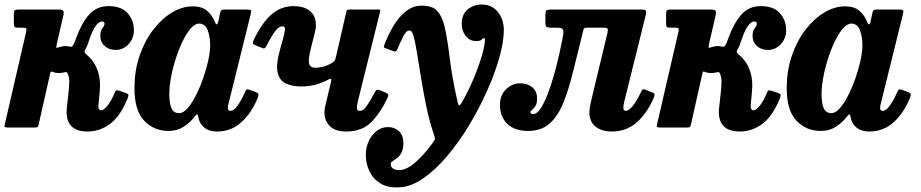

<svg xmlns="http://www.w3.org/2000/svg" viewBox="-30 -562 4056 846"><path d="M532 -128Q500.5 -50 455 -16.2Q409.5 17.5 356.5 17.5Q252 17.5 265 -90.5L272 -155Q274.5 -177.5 275.2 -197.2Q276 -217 270 -233.5Q267 -242.5 263.5 -243.8Q260 -245 252.5 -243Q240.5 -240 229 -240Q215 -240 204 -244.5Q197 -247.5 194.8 -246.5Q192.5 -245.5 191 -238L141.5 -18.5Q139 -7 136.8 -3.5Q134.5 0 120.5 0H9.5Q-10 0 -10.2 -4.8Q-10.5 -9.5 -6.5 -24.5L84.5 -418.5Q87.5 -432 86 -436Q84.5 -440 71 -440H47Q36 -440 33.5 -444Q31 -448 31 -460V-497.5Q31 -512 34.5 -516Q38 -520 52.5 -520H228.5Q244.5 -520 248.5 -514.5Q252.5 -509 249 -493L220.5 -370Q218 -358 217.8 -353.8Q217.5 -349.5 227 -353Q235.5 -356 243.2 -357.5Q251 -359 258.5 -359Q267 -359 275.5 -357Q282.5 -355.5 285.8 -356.2Q289 -357 294 -366.5Q297.5 -372 300 -379Q302.5 -386 305.5 -394.5Q329.5 -460 362.5 -497.5Q395.5 -535 448.5 -535Q505 -535 532.5 -503.8Q560 -472.5 560 -429Q560 -392.5 536.2 -367.2Q512.5 -342 480 -342Q450 -342 431 -359.5Q412 -377 412 -403Q412 -427 421 -437.2Q430 -447.5 430.5 -457.5Q430.5 -467.5 419.5 -467.5Q405.5 -467.5 390.2 -445.8Q375 -424 358.5 -372.5Q356 -364 352.5 -356.8Q349 -349.5 345.5 -343.5Q341 -335.5 342.8 -331.5Q344.5 -327.5 353 -320Q385.5 -292.5 400.2 -251.2Q415 -210 409 -154.5L404 -100.5Q401 -76 417 -76Q426 -76 442 -94.2Q458 -112.5 474.5 -151.5Q478.5 -162 482.5 -163.5Q486.5 -165 497.5 -161.5L525 -152Q534 -149 535.5 -144.5Q537 -140 532 -128Z M1105 -129.5Q1078 -63.5 1033.2 -23Q988.5 17.5 926 17.5Q892.5 17.5 872.5 2Q852.5 -13.5 846.5 -35Q845 -41.5 844.2 -45.2Q843.5 -49 843 -52Q841 -59 837.5 -57.8Q834 -56.5 827 -47.5Q806.5 -20.5 778 -2.8Q749.5 15 713 15Q648.5 15 605.5 -30Q562.5 -75 562.5 -172.5Q562.5 -251 585.2 -317Q608 -383 645.5 -431.5Q683 -480 728.2 -507Q773.5 -534 818 -534Q861.5 -534 883.8 -513.5Q906 -493 915.5 -468.5Q920 -455.5 924.5 -454.5Q929 -453.5 933 -472L940 -505.5Q941.5 -513.5 945.2 -516.8Q949 -520 959.5 -520H1056.5Q1073 -520 1075.5 -516Q1078 -512 1074.5 -499L977.5 -107.5Q976 -103 975 -96.8Q974 -90.5 974 -86.5Q974 -73.5 986 -73.5Q999.5 -73.5 1015.5 -94.8Q1031.5 -116 1049 -155Q1053.5 -165.5 1056.8 -167.5Q1060 -169.5 1071.5 -165.5L1097.5 -156Q1107.5 -152 1108.8 -147.2Q1110 -142.5 1105 -129.5ZM896 -362.5Q896 -400 885 -429Q874 -458 847 -458Q829 -458 810.2 -436.5Q791.5 -415 774.5 -379.8Q757.5 -344.5 744.2 -303Q731 -261.5 723.5 -220.8Q716 -180 716 -147.5Q716 -107 725.5 -85.2Q735 -63.5 759 -63.5Q777 -63 796.2 -84.8Q815.5 -106.5 833.2 -141.5Q851 -176.5 865.2 -217.2Q879.5 -258 887.8 -296.2Q896 -334.5 896 -362.5Z M1087.5 -385Q1120.5 -456 1163.2 -495.5Q1206 -535 1264 -535Q1320.5 -535 1346 -503Q1371.5 -471 1356 -413L1345 -370Q1332.5 -324 1331 -301.2Q1329.5 -278.5 1337.2 -271Q1345 -263.5 1361 -263.5Q1375.5 -263.5 1394.2 -268.2Q1413 -273 1433 -285Q1442.5 -290.5 1445.5 -296.5Q1448.5 -302.5 1451.5 -316.5L1496.5 -512.5Q1498 -520 1508.5 -520H1636.5Q1644 -520 1645 -518.8Q1646 -517.5 1645 -511.5L1546 -112Q1542.5 -98 1542.8 -85.8Q1543 -73.5 1555.5 -73.5Q1571 -73.5 1585.5 -94.5Q1600 -115.5 1620 -152.5Q1625 -162 1628.8 -165.2Q1632.5 -168.5 1642 -165L1670 -153.5Q1678.5 -150 1680.2 -145.5Q1682 -141 1677.5 -130.5Q1647 -65.5 1606 -24Q1565 17.5 1495.5 17.5Q1440 17.5 1416 -14.5Q1392 -46.5 1403 -94L1428.5 -201.5Q1431 -212.5 1428 -214Q1425 -215.5 1418 -212Q1393.5 -198.5 1363.5 -189.8Q1333.5 -181 1297.5 -181Q1258.5 -181 1230.2 -193.8Q1202 -206.5 1193.5 -241.8Q1185 -277 1204 -344L1219 -398.5Q1223 -413 1225.5 -429.5Q1228 -446 1214 -446Q1199 -446 1183 -425.2Q1167 -404.5 1145.5 -362.5Q1141.5 -354.5 1137.8 -350.8Q1134 -347 1125.5 -350.5L1093.5 -363.5Q1085 -367.5 1084.2 -371.5Q1083.5 -375.5 1087.5 -385Z M2068 -381Q2039 -381 2021.5 -404Q2004 -427 2004.5 -459.5Q2005 -499 2031 -520.5Q2057 -542 2092.5 -542Q2137.5 -542 2163.8 -509.2Q2190 -476.5 2190 -429Q2190 -379 2170.5 -309.2Q2151 -239.5 2116.5 -162.2Q2082 -85 2037 -10.2Q1992 64.5 1940.2 125.8Q1888.5 187 1834 224.5Q1779.5 262 1727 263.5Q1678.5 266 1646.2 246.2Q1614 226.5 1597.8 192.8Q1581.5 159 1582 118.5Q1582 88 1594.5 60.5Q1607 33 1629 15.5Q1651 -2 1680 -2Q1709 -2 1728.2 16.5Q1747.5 35 1747.5 69.5Q1747 96.5 1738.5 111.8Q1730 127 1719 135Q1708 143 1699.8 148.2Q1691.5 153.5 1691.5 160.5Q1691.5 172 1700.5 179.8Q1709.5 187.5 1728 187.5Q1762 187.5 1801.2 152.5Q1840.5 117.5 1875 69.5Q1884 57 1885.8 52.8Q1887.5 48.5 1882.5 31.5Q1863.5 -21.5 1849.8 -86.8Q1836 -152 1825.8 -215.8Q1815.5 -279.5 1807.2 -330Q1799 -380.5 1792 -405Q1789.5 -412.5 1785.5 -420Q1781.5 -427.5 1772.5 -427.5Q1760.5 -427.5 1748 -403.8Q1735.5 -380 1721 -345.5Q1718 -337 1714.2 -335.5Q1710.5 -334 1702.5 -336.5L1671 -349Q1660 -352 1661.2 -356.5Q1662.5 -361 1666 -371Q1683.5 -415.5 1707 -453.2Q1730.5 -491 1760.8 -514Q1791 -537 1828 -537Q1875.5 -537 1896 -514.5Q1916.5 -492 1927 -452.5Q1940.5 -398 1951 -310.2Q1961.5 -222.5 1984.5 -121Q1989.5 -97 1994.2 -97.8Q1999 -98.5 2008.5 -116.5Q2039.5 -172.5 2061.2 -226.2Q2083 -280 2094.8 -322.2Q2106.5 -364.5 2106.5 -386.5Q2106.5 -394 2103 -394Q2098 -394 2092.2 -387.5Q2086.5 -381 2068 -381Z M2173 -100Q2173 -143 2200.2 -169Q2227.5 -195 2261 -195Q2294 -195 2315.2 -177.5Q2336.5 -160 2336.5 -128.5Q2336.5 -106 2329.2 -94.8Q2322 -83.5 2314.8 -78.2Q2307.5 -73 2307.5 -68Q2307.5 -59 2319 -59Q2335 -59 2351 -82.5Q2367 -106 2382.2 -145Q2397.5 -184 2410.8 -230.8Q2424 -277.5 2434.5 -324.8Q2445 -372 2452 -411Q2454.5 -429.5 2448.2 -434.8Q2442 -440 2424 -440H2399Q2382.5 -440 2377.8 -443.8Q2373 -447.5 2373 -464.5V-495.5Q2373 -512 2377.5 -516Q2382 -520 2398 -520H2790.5Q2812.5 -520 2815.8 -515.5Q2819 -511 2814.5 -492.5L2721 -115.5Q2719.5 -110.5 2718 -101Q2716.5 -91.5 2716.5 -88Q2716.5 -73.5 2727.5 -73.5Q2740.5 -73.5 2758 -95.2Q2775.5 -117 2792.5 -152.5Q2797.5 -163.5 2801.2 -167Q2805 -170.5 2816.5 -165.5L2844.5 -155Q2855 -150.5 2854.2 -143.8Q2853.5 -137 2848.5 -125.5Q2816.5 -56.5 2771.8 -19.5Q2727 17.5 2666.5 17.5Q2621 17.5 2594 -4.2Q2567 -26 2567 -66.5Q2567 -76.5 2569.2 -90.8Q2571.5 -105 2574 -114.5L2646.5 -417Q2649.5 -431.5 2647.2 -435.8Q2645 -440 2630.5 -440H2557.5Q2543 -440 2541.8 -434.5Q2540.5 -429 2537 -415Q2514 -324 2495 -246Q2476 -168 2452.2 -109.2Q2428.5 -50.5 2391.8 -17.8Q2355 15 2297 15Q2238 15 2205.5 -16.2Q2173 -47.5 2173 -100Z M3406 -128Q3374.5 -50 3329 -16.2Q3283.5 17.5 3230.5 17.5Q3126 17.5 3139 -90.5L3146 -155Q3148.5 -177.5 3149.2 -197.2Q3150 -217 3144 -233.5Q3141 -242.5 3137.5 -243.8Q3134 -245 3126.5 -243Q3114.5 -240 3103 -240Q3089 -240 3078 -244.5Q3071 -247.5 3068.8 -246.5Q3066.5 -245.5 3065 -238L3015.5 -18.5Q3013 -7 3010.8 -3.5Q3008.5 0 2994.5 0H2883.5Q2864 0 2863.8 -4.8Q2863.5 -9.5 2867.5 -24.5L2958.5 -418.5Q2961.5 -432 2960 -436Q2958.5 -440 2945 -440H2921Q2910 -440 2907.5 -444Q2905 -448 2905 -460V-497.5Q2905 -512 2908.5 -516Q2912 -520 2926.5 -520H3102.5Q3118.5 -520 3122.5 -514.5Q3126.5 -509 3123 -493L3094.5 -370Q3092 -358 3091.8 -353.8Q3091.5 -349.5 3101 -353Q3109.5 -356 3117.2 -357.5Q3125 -359 3132.5 -359Q3141 -359 3149.5 -357Q3156.5 -355.5 3159.8 -356.2Q3163 -357 3168 -366.5Q3171.5 -372 3174 -379Q3176.5 -386 3179.5 -394.5Q3203.5 -460 3236.5 -497.5Q3269.5 -535 3322.5 -535Q3379 -535 3406.5 -503.8Q3434 -472.5 3434 -429Q3434 -392.5 3410.2 -367.2Q3386.5 -342 3354 -342Q3324 -342 3305 -359.5Q3286 -377 3286 -403Q3286 -427 3295 -437.2Q3304 -447.5 3304.5 -457.5Q3304.5 -467.5 3293.5 -467.5Q3279.5 -467.5 3264.2 -445.8Q3249 -424 3232.5 -372.5Q3230 -364 3226.5 -356.8Q3223 -349.5 3219.5 -343.5Q3215 -335.5 3216.8 -331.5Q3218.5 -327.5 3227 -320Q3259.5 -292.5 3274.2 -251.2Q3289 -210 3283 -154.5L3278 -100.5Q3275 -76 3291 -76Q3300 -76 3316 -94.2Q3332 -112.5 3348.5 -151.5Q3352.5 -162 3356.5 -163.5Q3360.5 -165 3371.5 -161.5L3399 -152Q3408 -149 3409.5 -144.5Q3411 -140 3406 -128Z M3979 -129.5Q3952 -63.5 3907.2 -23Q3862.5 17.5 3800 17.5Q3766.5 17.5 3746.5 2Q3726.5 -13.5 3720.5 -35Q3719 -41.5 3718.2 -45.2Q3717.5 -49 3717 -52Q3715 -59 3711.5 -57.8Q3708 -56.5 3701 -47.5Q3680.5 -20.5 3652 -2.8Q3623.5 15 3587 15Q3522.5 15 3479.5 -30Q3436.5 -75 3436.5 -172.5Q3436.5 -251 3459.2 -317Q3482 -383 3519.5 -431.5Q3557 -480 3602.2 -507Q3647.5 -534 3692 -534Q3735.5 -534 3757.8 -513.5Q3780 -493 3789.5 -468.5Q3794 -455.5 3798.5 -454.5Q3803 -453.5 3807 -472L3814 -505.5Q3815.5 -513.5 3819.2 -516.8Q3823 -520 3833.5 -520H3930.5Q3947 -520 3949.5 -516Q3952 -512 3948.5 -499L3851.5 -107.5Q3850 -103 3849 -96.8Q3848 -90.5 3848 -86.5Q3848 -73.5 3860 -73.5Q3873.5 -73.5 3889.5 -94.8Q3905.5 -116 3923 -155Q3927.5 -165.5 3930.8 -167.5Q3934 -169.5 3945.5 -165.5L3971.5 -156Q3981.5 -152 3982.8 -147.2Q3984 -142.5 3979 -129.5ZM3770 -362.5Q3770 -400 3759 -429Q3748 -458 3721 -458Q3703 -458 3684.2 -436.5Q3665.5 -415 3648.5 -379.8Q3631.5 -344.5 3618.2 -303Q3605 -261.5 3597.5 -220.8Q3590 -180 3590 -147.5Q3590 -107 3599.5 -85.2Q3609 -63.5 3633 -63.5Q3651 -63 3670.2 -84.8Q3689.5 -106.5 3707.2 -141.5Q3725 -176.5 3739.2 -217.2Q3753.5 -258 3761.8 -296.2Q3770 -334.5 3770 -362.5Z"/></svg>

Font: Besley* Narrow
Style: Bold Italic
Weight: 700
Width: 4
Italic angle: -13°
Designer: Owen Earl
Foundry: indestructible type*
Version: Version 3.000; ttfautohint (v1.8.3)